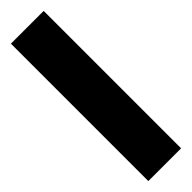

<svg xmlns="http://www.w3.org/2000/svg" viewBox="1 -124 498 498"><g transform="rotate(45 250.0 125.0)"><path d="M502 185.1H-2V64.9H502Z"/></g></svg>

Font: Sahel Black FD
Style: Black-FD
Weight: 900
Foundry: Saber Rastikerdar (saber.rastikerdar@gmail.com)
Version: Version 3.3.1